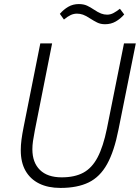

<svg xmlns="http://www.w3.org/2000/svg" viewBox="-20 -911 689 943"><path d="M178 -698H236L151 -270Q145 -239 142 -218Q139 -197 139 -178Q139 -113 176 -76.5Q213 -40 283 -40Q347 -40 389.5 -63Q432 -86 459.5 -138.5Q487 -191 505 -279L589 -698H647L562 -275Q541 -168 506 -105Q471 -42 415.5 -15Q360 12 277 12Q216 12 172.5 -9.5Q129 -31 105.5 -72Q82 -113 82 -173Q82 -198 85.5 -225Q89 -252 96 -287ZM496 -792Q474 -792 457 -800.5Q440 -809 423 -820Q402 -834 387.5 -839Q373 -844 358 -844Q342 -844 327 -837Q312 -830 294 -815L274 -843Q292 -864 315 -877.5Q338 -891 367 -891Q391 -891 408 -883Q425 -875 441 -864Q462 -850 476.5 -844.5Q491 -839 506 -839Q522 -839 536.5 -846.5Q551 -854 569 -868L590 -840Q572 -819 548.5 -805.5Q525 -792 496 -792Z"/></svg>

Font: IBM Plex Sans Light
Style: Italic
Weight: 300
Italic angle: -11.31°
Designer: Mike Abbink, Paul van der Laan, Pieter van Rosmalen
Foundry: Bold Monday
Version: Version 3.201